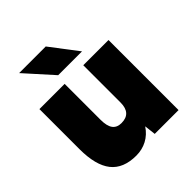

<svg xmlns="http://www.w3.org/2000/svg" viewBox="-196 -829 969 969"><g transform="rotate(-45 289.0 -344.5)"><path d="M356 -61Q332 -25 297 -6.5Q262 12 220 12Q128 12 84 -43.5Q40 -99 40 -214V-500H220V-244Q220 -199 235.5 -178Q251 -157 283 -157Q353 -157 353 -234V-500H533V0H363ZM96 -701H286L398 -554H228Z"/></g></svg>

Font: Oak Sans Black
Style: Regular
Weight: 900
Designer: Erik Kennedy, Walven
Foundry: Erik Kennedy, Walven
Version: Version 1.000